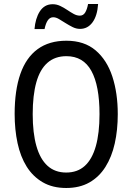

<svg xmlns="http://www.w3.org/2000/svg" viewBox="-20 -927 659 957"><path d="M567 -358Q567 -279 552 -212Q537 -145 505.5 -95Q474 -45 425.5 -17.5Q377 10 310 10Q242 10 193 -18.5Q144 -47 113 -96.5Q82 -146 67.5 -213.5Q53 -281 53 -359Q53 -477 81.5 -558.5Q110 -640 167.5 -682Q225 -724 311 -724Q400 -724 456.5 -676Q513 -628 540 -545.5Q567 -463 567 -358ZM143 -358Q143 -264 161.5 -199Q180 -134 217 -100.5Q254 -67 310 -67Q366 -67 402.5 -100Q439 -133 457.5 -198Q476 -263 476 -358Q476 -500 435.5 -573.5Q395 -647 311 -647Q254 -647 216.5 -614Q179 -581 161 -516.5Q143 -452 143 -358ZM152 -782Q154 -808 160.5 -830Q167 -852 178 -869.5Q189 -887 205 -896.5Q221 -906 243 -906Q262 -906 280 -897.5Q298 -889 315 -877.5Q332 -866 347.5 -857.5Q363 -849 378 -849Q395 -849 404.5 -864.5Q414 -880 419 -907H469Q465 -848 441 -815.5Q417 -783 379 -783Q360 -783 342 -792Q324 -801 306.5 -812Q289 -823 274 -832Q259 -841 245 -841Q229 -841 218.5 -826Q208 -811 202 -782Z"/></svg>

Font: Noto Sans Arabic Condensed
Style: Regular
Weight: 400
Width: 3
Designer: Monotype Design Team, Nadine Chahine, Nizar Qandah and Khaled Hosny
Foundry: Monotype Imaging Inc.
Version: Version 2.012